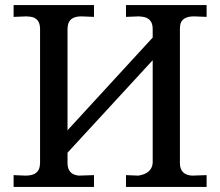

<svg xmlns="http://www.w3.org/2000/svg" viewBox="-20 -742 873 762"><path d="M800 0H480V-47L528 -45H529Q582 -53 586 -95V-503L248 -136V-95Q248 -49 293 -45L353 -47V0H34V-47L81 -45H82Q133 -45 138 -84Q139 -89 139 -95V-627Q139 -672 98 -676Q92 -677 84 -677L35 -675H34V-722H353V-675L304 -677H303Q254 -677 249 -639L248 -627V-225L586 -593V-627Q586 -672 542 -676Q537 -677 530 -677L481 -675H480V-722H800V-675L751 -677H750Q701 -677 695 -642Q694 -635 694 -627V-95Q694 -48 742 -45L800 -47Z"/></svg>

Font: cwTeXKai
Style: Medium
Weight: 500
Version: Version 1.17